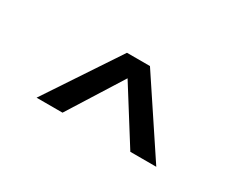

<svg xmlns="http://www.w3.org/2000/svg" viewBox="-50 -858 689 564"><g transform="rotate(30 295.0 -576.5)"><path d="M92 -453 256 -700H334L498 -453H410L295 -636L180 -453Z"/></g></svg>

Font: HostGroteskRegular
Style: Regular
Weight: 400
Designer: Doukan Karapınar based on Poppins by Indian Type Foundry, Jonny Pinhorn
Foundry: Element Type
Version: Version 1.001; ttfautohint (v1.8.4.7-5d5b)